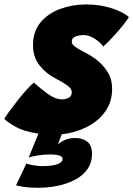

<svg xmlns="http://www.w3.org/2000/svg" viewBox="-64 -584 616 887"><path d="M111.5 283.5Q72 283.5 44.5 279Q17 274.5 10 272.5L58 171Q68 176 92.2 179.8Q116.5 183.5 129 183.5Q175 183.5 200 175Q225 166.5 225 150.5Q225 138.5 208.5 134Q192 129.5 168.5 129.5Q139.5 129.5 111.2 134Q83 138.5 68.5 143.5L113.5 33.5Q44 23 4.2 -0.5Q-35.5 -24 -44 -35Q-38.5 -45.5 -22 -68.2Q-5.5 -91 15.8 -118Q37 -145 57.8 -168.2Q78.5 -191.5 92.5 -202.5Q123 -174.5 157.5 -149.8Q192 -125 222.5 -125Q240 -125 253.8 -132.5Q267.5 -140 267.5 -158Q267.5 -175.5 244 -191.5Q220.5 -207.5 190 -223Q147 -245.5 117.8 -283.2Q88.5 -321 88.5 -375.5Q88.5 -439 123.5 -480.8Q158.5 -522.5 214.8 -543Q271 -563.5 334.5 -563.5Q393.5 -563.5 447.2 -547.5Q501 -531.5 531.5 -505Q525.5 -494.5 507 -471Q488.5 -447.5 463.8 -420Q439 -392.5 413 -369Q400 -388 373.8 -405Q347.5 -422 322 -422Q304.5 -422 286 -416Q267.5 -410 267.5 -391.5Q267.5 -379 282.8 -368Q298 -357 331.5 -340Q356 -328 384.5 -305.8Q413 -283.5 433.5 -250.8Q454 -218 454 -174Q454 -113 421.8 -68.2Q389.5 -23.5 336.5 3Q283.5 29.5 221 36.5L203.5 84.5Q215 71.5 236.2 62.5Q257.5 53.5 283.5 53.5Q318.5 53.5 339.8 70.8Q361 88 361 126Q361 168.5 339.2 198.5Q317.5 228.5 281.2 247.2Q245 266 200.8 274.8Q156.5 283.5 111.5 283.5Z"/></svg>

Font: Grandstander Black
Style: Italic
Weight: 900
Italic angle: -15°
Designer: Tyler Finck
Foundry: Etcetera Type Co
Version: Version 1.200; ttfautohint (v1.8.3)